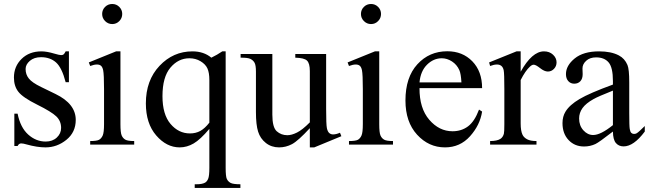

<svg xmlns="http://www.w3.org/2000/svg" viewBox="-20 -714 3206 948"><path d="M320.3 -460.4V-308.1H304.2Q285.6 -379.9 256.6 -405.8Q227.5 -431.6 182.6 -431.6Q148.4 -431.6 127.4 -413.6Q106.4 -395.5 106.4 -373.5Q106.4 -346.2 122.1 -326.7Q137.2 -306.6 183.6 -284.2L254.9 -249.5Q354 -201.2 354 -122.1Q354 -61 307.9 -23.7Q261.7 13.7 204.6 13.7Q163.6 13.7 110.8 -1Q94.7 -5.9 84.5 -5.9Q73.2 -5.9 66.9 6.8H50.8V-152.8H66.9Q80.6 -84.5 119.1 -49.8Q157.7 -15.1 205.6 -15.1Q239.3 -15.1 260.5 -34.9Q281.7 -54.7 281.7 -82.5Q281.7 -116.2 258.1 -139.2Q234.4 -162.1 163.6 -197.3Q92.8 -232.4 70.8 -260.7Q48.8 -288.6 48.8 -331.1Q48.8 -386.2 86.7 -423.3Q124.5 -460.4 184.6 -460.4Q210.9 -460.4 248.5 -449.2Q273.4 -441.9 281.7 -441.9Q289.6 -441.9 293.9 -445.3Q298.3 -448.7 304.2 -460.4Z M534.2 -694.3Q554.7 -694.3 569.1 -679.9Q583.5 -665.5 583.5 -645Q583.5 -624.5 569.1 -609.9Q554.7 -595.2 534.2 -595.2Q513.7 -595.2 499 -609.9Q484.4 -624.5 484.4 -645Q484.4 -665.5 498.8 -679.9Q513.2 -694.3 534.2 -694.3ZM574.7 -460.4V-101.1Q574.7 -59.1 580.8 -45.2Q586.9 -31.2 598.9 -24.4Q610.8 -17.6 642.6 -17.6V0H425.3V-17.6Q458 -17.6 469.2 -23.9Q480.5 -30.3 487.1 -44.9Q493.7 -59.6 493.7 -101.1V-273.4Q493.7 -346.2 489.3 -367.7Q485.8 -383.3 478.5 -389.4Q471.2 -395.5 458.5 -395.5Q444.8 -395.5 425.3 -388.2L418.5 -405.8L553.2 -460.4Z M1094.2 -460.4V114.7Q1094.2 157.7 1100.1 169.9Q1106 182.1 1118.4 189Q1130.9 195.8 1167 195.8V213.9H941.4V195.8H950.7Q978 195.8 992.2 188Q1002 182.6 1007.8 168.7Q1013.7 154.8 1013.7 114.7V-77.6Q969.2 -24.9 936 -5.6Q902.8 13.7 867.2 13.7Q802.2 13.7 751.2 -45.4Q700.2 -104.5 700.2 -203.6Q700.2 -317.4 767.6 -388.9Q835 -460.4 930.2 -460.4Q958 -460.4 981.4 -452.6Q1004.9 -444.8 1023.4 -429.2Q1051.8 -442.9 1077.6 -460.4ZM1013.7 -108.4V-318.4Q1013.7 -355 1004.2 -376Q994.6 -397 970.2 -411.6Q945.8 -426.3 915 -426.3Q860.4 -426.3 821.3 -379.9Q782.2 -333.5 782.2 -239.3Q782.2 -148.9 822 -102.1Q861.8 -55.2 918 -55.2Q946.8 -55.2 969.2 -67.6Q991.7 -80.1 1013.7 -108.4Z M1590.3 -447.3V-176.3Q1590.3 -98.6 1594 -81.3Q1597.7 -64 1605.7 -57.1Q1613.8 -50.3 1624.5 -50.3Q1639.6 -50.3 1658.7 -58.6L1665.5 -41.5L1531.7 13.7H1509.8V-81.1Q1452.1 -18.6 1421.9 -2.4Q1391.6 13.7 1357.9 13.7Q1320.3 13.7 1292.7 -8.1Q1265.1 -29.8 1254.4 -64Q1243.7 -98.1 1243.7 -160.6V-360.4Q1243.7 -392.1 1236.8 -404.3Q1230 -416.5 1216.6 -423.1Q1203.1 -429.7 1168 -429.2V-447.3H1324.7V-147.9Q1324.7 -85.4 1346.4 -65.9Q1368.2 -46.4 1398.9 -46.4Q1419.9 -46.4 1446.5 -59.6Q1473.1 -72.8 1509.8 -109.9V-363.3Q1509.8 -401.4 1495.8 -414.8Q1481.9 -428.2 1438 -429.2V-447.3Z M1812 -694.3Q1832.5 -694.3 1846.9 -679.9Q1861.3 -665.5 1861.3 -645Q1861.3 -624.5 1846.9 -609.9Q1832.5 -595.2 1812 -595.2Q1791.5 -595.2 1776.9 -609.9Q1762.2 -624.5 1762.2 -645Q1762.2 -665.5 1776.6 -679.9Q1791 -694.3 1812 -694.3ZM1852.5 -460.4V-101.1Q1852.5 -59.1 1858.6 -45.2Q1864.7 -31.2 1876.7 -24.4Q1888.7 -17.6 1920.4 -17.6V0H1703.1V-17.6Q1735.8 -17.6 1747.1 -23.9Q1758.3 -30.3 1764.9 -44.9Q1771.5 -59.6 1771.5 -101.1V-273.4Q1771.5 -346.2 1767.1 -367.7Q1763.7 -383.3 1756.3 -389.4Q1749 -395.5 1736.3 -395.5Q1722.7 -395.5 1703.1 -388.2L1696.3 -405.8L1831.1 -460.4Z M2051.3 -278.8Q2050.8 -179.2 2099.6 -122.6Q2148.4 -65.9 2214.4 -65.9Q2258.3 -65.9 2290.8 -90.1Q2323.2 -114.3 2345.2 -172.9L2360.4 -163.1Q2350.1 -96.2 2300.8 -41.3Q2251.5 13.7 2177.2 13.7Q2096.7 13.7 2039.3 -49.1Q1981.9 -111.8 1981.9 -217.8Q1981.9 -332.5 2040.8 -396.7Q2099.6 -460.9 2188.5 -460.9Q2263.7 -460.9 2312 -411.4Q2360.4 -361.8 2360.4 -278.8ZM2051.3 -307.1H2258.3Q2255.9 -350.1 2248 -367.7Q2235.8 -395 2211.7 -410.6Q2187.5 -426.3 2161.1 -426.3Q2120.6 -426.3 2088.6 -394.8Q2056.6 -363.3 2051.3 -307.1Z M2550.8 -460.4V-359.9Q2606.9 -460.4 2666 -460.4Q2692.9 -460.4 2710.4 -444.1Q2728 -427.7 2728 -406.2Q2728 -387.2 2715.3 -374Q2702.6 -360.8 2685.1 -360.8Q2668 -360.8 2646.7 -377.7Q2625.5 -394.5 2615.2 -394.5Q2606.4 -394.5 2596.2 -384.8Q2574.2 -364.7 2550.8 -318.8V-104.5Q2550.8 -67.4 2560.1 -48.3Q2566.4 -35.2 2582.5 -26.4Q2598.6 -17.6 2628.9 -17.6V0H2399.9V-17.6Q2434.1 -17.6 2450.7 -28.3Q2462.9 -36.1 2467.8 -53.2Q2470.2 -61.5 2470.2 -100.6V-273.9Q2470.2 -352.1 2467 -366.9Q2463.9 -381.8 2455.3 -388.7Q2446.8 -395.5 2434.1 -395.5Q2418.9 -395.5 2399.9 -388.2L2395 -405.8L2530.3 -460.4Z M3006.3 -64.5Q2937.5 -11.2 2919.9 -2.9Q2893.6 9.3 2863.8 9.3Q2817.4 9.3 2787.4 -22.5Q2757.3 -54.2 2757.3 -106Q2757.3 -138.7 2772 -162.6Q2792 -195.8 2841.6 -225.1Q2891.1 -254.4 3006.3 -296.4V-314Q3006.3 -380.9 2985.1 -405.8Q2963.9 -430.7 2923.3 -430.7Q2892.6 -430.7 2874.5 -414.1Q2856 -397.5 2856 -376L2856.9 -347.7Q2856.9 -325.2 2845.5 -313Q2834 -300.8 2815.4 -300.8Q2797.4 -300.8 2785.9 -313.5Q2774.4 -326.2 2774.4 -348.1Q2774.4 -390.1 2817.4 -425.3Q2860.4 -460.4 2938 -460.4Q2997.6 -460.4 3035.6 -440.4Q3064.5 -425.3 3078.1 -393.1Q3086.9 -372.1 3086.9 -307.1V-155.3Q3086.9 -91.3 3089.4 -76.9Q3091.8 -62.5 3097.4 -57.6Q3103 -52.7 3110.4 -52.7Q3118.2 -52.7 3124 -56.2Q3134.3 -62.5 3163.6 -91.8V-64.5Q3108.9 8.8 3059.1 8.8Q3035.2 8.8 3021 -7.8Q3006.8 -24.4 3006.3 -64.5ZM3006.3 -96.2V-266.6Q2932.6 -237.3 2911.1 -225.1Q2872.6 -203.6 2856 -180.2Q2839.4 -156.7 2839.4 -128.9Q2839.4 -93.8 2860.4 -70.6Q2881.3 -47.4 2908.7 -47.4Q2945.8 -47.4 3006.3 -96.2Z"/></svg>

Font: Jameel Khushkhat-L
Style: Regular
Weight: 400
Version: Version 3.5